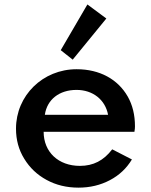

<svg xmlns="http://www.w3.org/2000/svg" viewBox="-20 -846 694 882"><path d="M468.5 -761 381.5 -825.5 259 -615.5 314 -572ZM340.5 16C393.5 16 441.5 4.5 485 -18.5C528 -41 561.5 -73 586 -113.5L495.5 -160C456 -108.5 409 -84 347 -84C248.5 -84 180.5 -147.5 180.5 -240.5H597.5C599.5 -254 600 -257 600 -265.5C600 -318 589 -363.5 566.5 -403C521.5 -481.5 438.5 -528 332 -528C176.5 -528 53.5 -407 53.5 -255C53.5 -203.5 66 -157.5 91.5 -116.5C116.5 -75.5 150.5 -43 194 -19.5C237 4 286 16 340.5 16ZM186 -318.5C196 -389 252.5 -433 331.5 -433C406.5 -433 463.5 -388 476.5 -318.5Z"/></svg>

Font: Spartan SemiBold
Style: Regular
Weight: 600
Designer: Matt Bailey, Mirko Velimirovic
Foundry: Matt Bailey
Version: Version 1.003